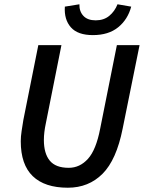

<svg xmlns="http://www.w3.org/2000/svg" viewBox="-20 -865 672 897"><path d="M297 12Q189 12 133 -42Q77 -96 77 -205Q77 -227 81 -253Q85 -279 89 -304L159 -654H267L194 -288Q185 -246 185 -211Q185 -148 212.5 -114.5Q240 -81 301 -81Q353 -81 391 -123Q429 -165 448 -264L526 -654H632L553 -264Q524 -118 459 -53Q394 12 297 12ZM414 -701Q343 -701 311 -737.5Q279 -774 283 -834L351 -845Q350 -812 369.5 -791Q389 -770 427 -770Q465 -770 490.5 -791Q516 -812 529 -845L593 -834Q577 -774 532 -737.5Q487 -701 414 -701Z"/></svg>

Font: Source Sans Pro SemiBold
Style: Italic
Weight: 600
Italic angle: -11°
Designer: Paul D. Hunt
Foundry: Adobe Systems Incorporated
Version: Version 1.095;hotconv 1.0.109;makeotfexe 2.5.65596